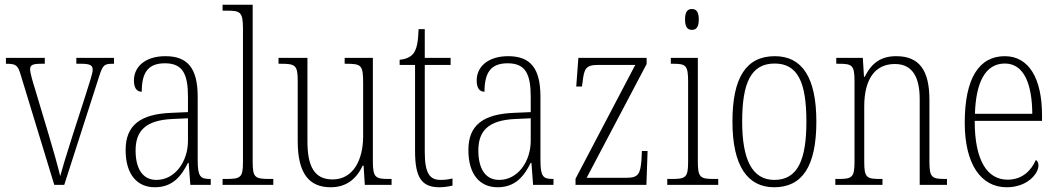

<svg xmlns="http://www.w3.org/2000/svg" viewBox="-20 -780 4462 810"><path d="M68 -462 209 0H251L398 -457C414 -507 420 -511 457 -511H461V-536H302V-511H322C361 -511 371 -504 371 -486C371 -469 358 -434 338 -369L287 -211C259 -124 241 -63 234 -37C225 -75 203 -154 186 -210L127 -407C118 -435 107 -473 107 -488C107 -505 117 -511 153 -511H169V-536H5V-511C48 -511 55 -506 68 -462Z M633 10C710 10 746 -39 773 -93H776L783 0H869V-25H866C824 -25 814 -36 814 -107V-372C814 -493 771 -543 678 -543C590 -543 545 -496 545 -441C545 -410 556 -393 578 -393C578 -473 604 -513 676 -513C752 -513 773 -466 773 -371V-307L704 -304C572 -299 510 -252 510 -147C510 -41 561 10 633 10ZM640 -21C578 -21 552 -74 552 -145C552 -226 592 -273 708 -278L773 -281V-186C773 -98 718 -21 640 -21Z M919 0H1133V-25H1121C1055 -25 1046 -30 1046 -98V-760H919V-735H938C993 -735 1005 -730 1005 -660V-98C1005 -30 996 -25 930 -25H919Z M1375 10C1442 10 1484 -26 1510 -81H1514L1519 0H1632V-25H1622C1564 -25 1553 -30 1553 -101V-536H1434V-511H1441C1505 -511 1512 -505 1512 -429V-205C1512 -107 1471 -23 1383 -23C1305 -23 1277 -80 1277 -184V-536H1155V-511H1164C1225 -511 1236 -506 1236 -439V-184C1236 -47 1285 10 1375 10Z M1834 10C1852 10 1872 7 1889 3V-27C1871 -23 1857 -21 1839 -21C1793 -21 1772 -48 1772 -139V-506H1881V-536H1772V-657H1746C1744 -605 1739 -573 1723 -553C1711 -539 1692 -530 1666 -528V-506H1731V-142C1731 -28 1761 10 1834 10Z M2079 10C2156 10 2192 -39 2219 -93H2222L2229 0H2315V-25H2312C2270 -25 2260 -36 2260 -107V-372C2260 -493 2217 -543 2124 -543C2036 -543 1991 -496 1991 -441C1991 -410 2002 -393 2024 -393C2024 -473 2050 -513 2122 -513C2198 -513 2219 -466 2219 -371V-307L2150 -304C2018 -299 1956 -252 1956 -147C1956 -41 2007 10 2079 10ZM2086 -21C2024 -21 1998 -74 1998 -145C1998 -226 2038 -273 2154 -278L2219 -281V-186C2219 -98 2164 -21 2086 -21Z M2408 0H2707L2712 -143H2688L2686 -103C2681 -48 2674 -30 2624 -30H2455L2708 -510V-536H2420L2411 -415H2435L2438 -435C2444 -489 2451 -506 2502 -506H2660L2408 -26Z M2899 -654C2916 -654 2928 -664 2928 -698C2928 -732 2916 -742 2899 -742C2882 -742 2870 -732 2870 -698C2870 -664 2882 -654 2899 -654ZM2795 0H3010V-25H2993C2934 -25 2924 -31 2924 -99V-536H2810V-511H2820C2874 -511 2883 -504 2883 -435V-98C2883 -31 2873 -25 2814 -25H2795Z M3246 10C3363 10 3424 -76 3424 -267C3424 -453 3364 -543 3249 -543C3128 -543 3070 -453 3070 -267C3070 -78 3135 10 3246 10ZM3247 -21C3153 -21 3111 -107 3111 -267C3111 -430 3148 -512 3248 -512C3346 -512 3382 -432 3382 -267C3382 -109 3347 -21 3247 -21Z M3504 0H3703V-25H3695C3636 -25 3626 -30 3626 -98V-331C3626 -444 3670 -510 3755 -510C3832 -510 3860 -451 3860 -361V0H3975V-25H3968C3911 -25 3901 -31 3901 -99V-359C3901 -485 3857 -543 3761 -543C3696 -543 3657 -514 3628 -456H3625L3620 -536H3508V-511H3518C3574 -511 3585 -506 3585 -438V-99C3585 -31 3575 -25 3516 -25H3504Z M4227 10C4315 10 4361 -48 4361 -82C4361 -95 4356 -102 4350 -105C4331 -62 4294 -22 4231 -22C4145 -22 4092 -102 4092 -270H4376V-294C4376 -450 4320 -543 4219 -543C4111 -543 4050 -451 4050 -262C4050 -88 4118 10 4227 10ZM4335 -300H4093C4097 -431 4136 -512 4219 -512C4300 -512 4334 -426 4335 -300Z"/></svg>

Font: Noto Serif Armenian Condensed ExtraLight
Style: Regular
Weight: 200
Width: 3
Designer: Monotype Design Team
Foundry: Monotype Imaging Inc.
Version: Version 2.008